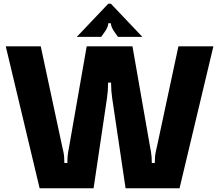

<svg xmlns="http://www.w3.org/2000/svg" viewBox="-20 -1012 1178 1032"><path d="M193 0 11 -763H199L314 -226Q315 -221 320.5 -197Q326 -173 326 -136H342Q342 -172 346.5 -196Q351 -220 352 -226L446 -763H692L786 -226Q787 -220 791.5 -196Q796 -172 796 -136H812Q812 -173 817.5 -197Q823 -221 824 -226L939 -763H1127L945 0H655L583 -484Q577 -524 577 -568H561Q561 -524 555 -484L483 0ZM393 -814 562 -992H576L745 -814H614L599 -835Q576 -866 576 -887H562Q562 -866 539 -835L524 -814Z"/></svg>

Font: Open Sauce Sans Black
Style: Regular
Weight: 900
Designer: Alfredo Marco Pradil
Foundry: Creative Sauce Fz LLC
Version: Version 1.477